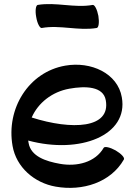

<svg xmlns="http://www.w3.org/2000/svg" viewBox="-20 -880 663 933"><path d="M183 -744C271 -760 362 -729 450 -744C460 -746 463 -772 458 -803C452 -834 440 -858 430 -856C342 -840 252 -871 163 -856C154 -854 150 -828 156 -797C161 -766 174 -742 183 -744ZM582 -105C587 -114 569 -133 542 -149C515 -164 489 -170 484 -162C443 -91 354 -69 271 -84C203 -96 130 -120 119 -185C118 -189 118 -193 117 -197C370 -129 605 -223 572 -407C552 -524 422 -583 297 -561C119 -530 9 -352 41 -171C59 -67 147 9 251 27C381 50 518 7 582 -105ZM317 -449C395 -463 482 -461 494 -393C519 -255 329 -247 134 -309C165 -380 233 -434 317 -449Z"/></svg>

Font: Nupuram SemiBold
Style: Regular
Weight: 600
Designer: Santhosh Thottingal (santhosh.thottingal@gmail.com)
Foundry: SMC
Version: Version 1.000